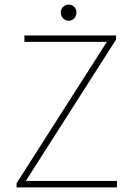

<svg xmlns="http://www.w3.org/2000/svg" viewBox="-20 -814 578 834"><path d="M52 0V-18L444 -632H86V-660H484V-642L92 -28H488V0ZM278 -724Q265 -724 254.5 -734Q244 -744 244 -760Q244 -775 254.5 -784.5Q265 -794 278 -794Q292 -794 302 -784.5Q312 -775 312 -760Q312 -744 302 -734Q292 -724 278 -724Z"/></svg>

Font: Source Sans 3
Style: Regular
Weight: 200
Designer: Paul D. Hunt
Foundry: Adobe
Version: Version 3.046;hotconv 1.0.118;makeotfexe 2.5.65603